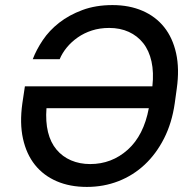

<svg xmlns="http://www.w3.org/2000/svg" viewBox="-20 -728 750 756"><path d="M322 8Q255 8 203 -14.5Q151 -37 117.5 -79Q84 -121 70.5 -182Q57 -243 68 -321L78 -388H580Q586 -443 576.5 -486Q567 -529 544 -558Q521 -587 487 -602.5Q453 -618 410 -618Q373 -618 342 -608Q311 -598 286 -580.5Q261 -563 243 -541Q225 -519 215 -495H109Q123 -532 148.5 -570Q174 -608 213 -638.5Q252 -669 304.5 -688.5Q357 -708 423 -708Q489 -708 541 -685.5Q593 -663 626.5 -621Q660 -579 673.5 -518Q687 -457 676 -379L668 -321Q657 -244 626 -183Q595 -122 549.5 -79.5Q504 -37 446 -14.5Q388 8 322 8ZM335 -82Q420 -82 483 -138.5Q546 -195 566 -302H163Q159 -249 169 -208Q179 -167 202.5 -139Q226 -111 260 -96.5Q294 -82 335 -82Z"/></svg>

Font: Retni Sans Medium
Style: Italic
Weight: 500
Italic angle: -8°
Designer: Vitaly Kuzmin
Foundry: ParaType Ltd.
Version: Version 1.00;June 10, 2019;FontCreator 11.5.0.2425 64-bit; t